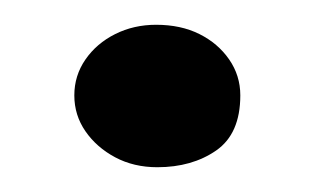

<svg xmlns="http://www.w3.org/2000/svg" viewBox="-20 -133 254 155"><path d="M107 2Q88 2 73 -6Q58 -14 49 -27Q40 -40 40 -56Q40 -72 49 -85Q58 -98 73 -105.5Q88 -113 106 -113Q126 -113 141 -105.5Q156 -98 165 -85Q174 -72 174 -56Q174 -25 154.5 -11.5Q135 2 107 2Z"/></svg>

Font: Sour Gummy Black Medium
Style: Regular
Weight: 500
Version: Version 1.000